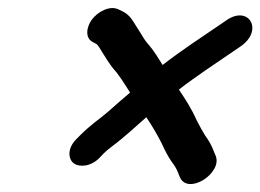

<svg xmlns="http://www.w3.org/2000/svg" viewBox="-20 -543 655 483"><path d="M214.2 -436.8C227.3 -430.6 226 -429.4 235.5 -414.3L250.7 -390.3C257.1 -380.2 264.3 -370.7 274 -359.8C280.5 -351.3 289.8 -337.8 299.5 -322.3L307.2 -310.1C287.8 -293.3 268.1 -276.8 251.8 -261.9C232.4 -245 206.9 -228.2 183.3 -204.3L172.4 -193.4C147.8 -168.9 152 -141.9 165.9 -131.9C179 -122.4 208.2 -122.8 230.7 -146.4L241.5 -157.7C246.2 -162.2 251.6 -166.9 260.4 -173.7C292.6 -197.4 317.4 -221.5 348.1 -248.1C362.4 -226.3 373.6 -208.2 386.5 -182.8C394.6 -164.8 402.7 -149.4 411.6 -136.5C419.2 -126.6 423.6 -119 426.6 -111.7L432 -98.5C451.4 -49.5 542.5 -108.3 521.9 -152.7L516.3 -166.1C512.2 -177.2 505.9 -188.6 496.6 -201.2C490.8 -210.3 483.5 -223.3 474.9 -240.2C461.5 -270.1 446.6 -293.1 430 -317.6C473.8 -351.6 523 -383.7 569.6 -415.6L584.4 -425.7C644.3 -466 606.6 -531 550.2 -492.4L534.1 -481.4C487.8 -449.7 438.4 -417.8 389.1 -379.6C378.1 -397.1 366.9 -415.2 357.4 -426.4C348.1 -437 342.2 -445 337.7 -453.3L322.3 -477.7C313.9 -491 306.5 -506 286.8 -515.2L278.5 -519.1C256.2 -530.5 225.2 -513 210.8 -493.3C197.3 -474.8 193.2 -446.7 214.2 -436.8Z"/></svg>

Font: Just Breathe
Style: BdObl7
Weight: 400
Foundry: Cannot Into Space Fonts
Version: Version 0.72